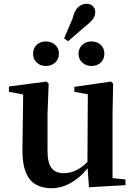

<svg xmlns="http://www.w3.org/2000/svg" viewBox="-20 -974 712 1010"><path d="M252 16Q176 16 138 -29Q97 -79 98 -187L102 -477L27 -491V-519L225 -545L236 -534L230 -374V-180Q230 -116 252 -89Q273 -63 316 -63Q381 -63 440 -122L442 -478L371 -491V-517L564 -545L575 -534L572 -374V-37L640 -30V0L448 11L441 -89Q403 -41 356 -14Q305 16 252 16ZM174 -644Q154 -662 154 -691.5Q154 -721 174 -739Q193 -756 221 -756Q250 -756 269 -739Q290 -721 290 -691.5Q290 -662 269 -644Q250 -627 221.5 -627Q193 -627 174 -644ZM461 -627Q433 -627 414 -644Q393 -662 393 -691Q393 -720 414 -739Q433 -756 461 -756Q490 -756 509 -739Q529 -721 529 -691.5Q529 -662 509 -644Q490 -627 461 -627ZM338 -757 317 -772 362 -877Q380 -954 436 -954Q454 -954 467 -943Q481 -931 481 -910Q481 -891 469 -874Q456 -856 422 -830Z"/></svg>

Font: GenRyuMin TW B
Style: Regular
Weight: 700
Version: Version 1.501;PS 1;hotconv 16.6.51;makeotf.lib2.5.65220